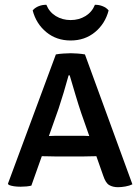

<svg xmlns="http://www.w3.org/2000/svg" viewBox="-20 -772 584 799"><path d="M206.5 -121Q200.5 -121 182.8 -121.5Q165 -122 154 -122L110.5 0.5Q92 5 65.5 5Q35 5 16.5 -2.5L13 -7.5L212.5 -545.5Q225.5 -548 243.5 -549.2Q261.5 -550.5 275 -550.5Q287 -550.5 303.5 -549.2Q320 -548 333.5 -545.5L531 -5Q519 1 502 4Q485 7 471 7Q449.5 7 434.5 -1.8Q419.5 -10.5 409.5 -41L381 -122Q371 -122 354 -121.5Q337 -121 331 -121ZM224 -320.5 183.5 -206Q194 -206.5 208.2 -206.8Q222.5 -207 228 -207H312Q317.5 -207 329.8 -206.8Q342 -206.5 351.5 -206L318 -301.5Q307 -334 293.5 -379.2Q280 -424.5 270 -458.5H265.5Q256.5 -426 244.8 -386.5Q233 -347 224 -320.5ZM432 -728.5Q417.5 -673 375.2 -638.2Q333 -603.5 274 -603.5Q215 -603.5 172.8 -638.2Q130.5 -673 116 -728.5Q125 -740 140.8 -746.2Q156.5 -752.5 173 -752Q185 -722 212.2 -705.2Q239.5 -688.5 274 -688.5Q308.5 -688.5 335.8 -705.2Q363 -722 375 -752Q391.5 -752.5 407.2 -746.2Q423 -740 432 -728.5Z"/></svg>

Font: Signika SC
Style: Regular
Weight: 400
Designer: Anna Giedryś
Foundry: Anna Giedryś
Version: Version 2.000; ttfautohint (v1.8.3) -l 8 -r 50 -G 200 -x 9 -